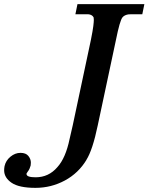

<svg xmlns="http://www.w3.org/2000/svg" viewBox="-212 -682 717 927"><path d="M485 -662 475 -613H418Q408 -613 405 -612Q389 -609 380 -599Q373 -591 365 -563Q357 -535 348 -490L260 -77Q235 43 205 90L206 89Q167 154 101 189.5Q35 225 -41 225Q-120 225 -156 200.5Q-192 176 -192 140Q-192 131 -190 120Q-184 93 -161.5 74.5Q-139 56 -113 56Q-87 56 -75 71Q-63 86 -63 103Q-63 110 -64 117Q-66 124 -69 131.5Q-72 139 -79 148Q-84 156 -84 156Q-84 157 -84 158Q-84 174 -40 174Q23 174 65 125Q105 81 124 -11Q126 -17 139 -76L227 -490Q236 -535 238.5 -556Q241 -577 241 -586Q241 -594 240 -598Q234 -609 221 -612Q219 -613 215 -613H152L162 -662Z"/></svg>

Font: New Athena Unicode
Style: Bold Italic
Weight: 700
Designer: J. Rusten 1997; rev. by R. Hancock 2001, 2002, rev. by D. Mastronarde 2002-2021
Foundry: Society for Classical Studies (formerly American Philological Association)
Version: Version 5.008